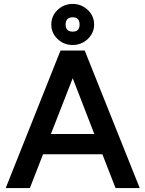

<svg xmlns="http://www.w3.org/2000/svg" viewBox="-20 -957 739 977"><path d="M9 0 288 -700H411L691 0H568L501 -172H199L132 0ZM239 -275H460L350 -559ZM350 -728Q305 -728 273 -758.5Q241 -789 241 -832Q241 -876 273 -906.5Q305 -937 350 -937Q394 -937 426.5 -906.5Q459 -876 459 -832Q459 -803 444 -779.5Q429 -756 404.5 -742Q380 -728 350 -728ZM350 -796Q385 -796 385 -832Q385 -869 350 -869Q314 -869 314 -832Q314 -796 350 -796Z"/></svg>

Font: Figtree SemiBold
Style: Regular
Weight: 600
Designer: Erik Kennedy
Foundry: Erik Kennedy
Version: Version 2.001; ttfautohint (v1.8.4.7-5d5b);gftools[0.9.27]